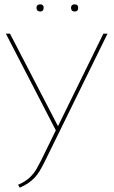

<svg xmlns="http://www.w3.org/2000/svg" viewBox="-20 -855 524 884"><path d="M165 -835Q157 -835 152.5 -831Q148 -827 148 -819Q148 -811 152.5 -806.5Q157 -802 165 -802Q173 -802 177 -806.5Q181 -811 181 -819Q181 -827 177 -831Q173 -835 165 -835ZM324 -835Q316 -835 311.5 -831Q307 -827 307 -819Q307 -811 311.5 -806.5Q316 -802 324 -802Q332 -802 336 -806.5Q340 -811 340 -819Q340 -827 336 -831Q332 -835 324 -835ZM456 -700 247 -274 26 -700H7L237 -255L169 -116Q159 -96 147.5 -76Q136 -56 116.5 -37.5Q97 -19 63 -4L71 9Q94 -1 110 -12Q126 -23 139 -36.5Q152 -50 163 -68.5Q174 -87 186 -111L475 -700Z"/></svg>

Font: Advent Pro Thin
Style: Regular
Weight: 250
Version: Version 3.000